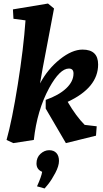

<svg xmlns="http://www.w3.org/2000/svg" viewBox="-20 -790 582 1084"><path d="M446 -510Q534 -510 534 -426Q534 -295 362 -215Q410 -133 458 -85L526 -77L522 -24L352 18L238 -177V-226Q312 -252 353.5 -291Q395 -330 395 -375Q395 -403 369 -403Q318 -403 258 -294Q189 -167 171 0L55 18L17 0Q48 -110 80.5 -313.5Q113 -517 124 -675L56 -684L53 -737L251 -770L285 -742Q274 -680 245.5 -533.5Q217 -387 206 -319Q250 -401 318.5 -455.5Q387 -510 446 -510ZM252 250 232 274 189 262Q214 207 218 180Q186 167 186 133Q186 99 208.5 78.5Q231 58 257.5 58Q284 58 298.5 74Q313 90 313 118.5Q313 147 292.5 186Q272 225 252 250Z"/></svg>

Font: Andada
Style: Bold Italic
Weight: 700
Italic angle: -8.29999°
Designer: Carolina Giovagnoli
Foundry: Carolina Giovagnoli
Version: Version 1.003